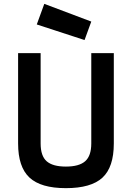

<svg xmlns="http://www.w3.org/2000/svg" viewBox="-20 -968 685 997"><path d="M191 -223Q191 -158 222.5 -130.5Q254 -103 322 -103Q391 -103 422.5 -131Q454 -159 454 -223V-692H571V-223Q571 -100 512 -45.5Q453 9 322 9Q192 9 133 -46Q74 -101 74 -223V-692H191ZM210 -948 454 -856 419 -760 171 -841Z"/></svg>

Font: TypoPRO Titillium Maps
Style: 800 wt
Weight: 800
Designer: Campivisivi
Foundry: Accademia di Belle Arti di Urbino and students of MA course of Visual design
Version: Version 001.001